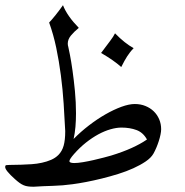

<svg xmlns="http://www.w3.org/2000/svg" viewBox="-20 -771 714 740"><path d="M423.3 -642.6Q442.4 -623 460.2 -608.9Q478 -594.7 495.1 -585.4Q486.3 -576.2 480.7 -568.8Q475.1 -561.5 470 -553.7Q464.8 -545.9 459.7 -536.4Q454.6 -526.9 447.3 -512.7Q431.2 -526.9 412.6 -539.8Q394 -552.7 369.6 -566.9Q391.6 -596.2 404.5 -613.3Q417.5 -630.4 423.3 -642.6ZM222.7 -751Q238.8 -709.5 283.7 -663.6Q265.1 -648.4 253.2 -633.8Q241.2 -619.1 241.2 -603Q241.2 -596.2 243.2 -590.3Q244.6 -584.5 249.5 -559.8Q254.4 -535.2 259.5 -499Q264.6 -462.9 268.8 -419.9Q272.9 -377 272.9 -334.5Q272.9 -307.1 270.8 -282.2Q268.6 -257.3 263.7 -235.4Q291 -263.2 322.8 -287.6Q354.5 -312 386.5 -330.3Q418.5 -348.6 448 -359.4Q477.5 -370.1 499.5 -370.1Q522 -370.1 540.5 -362.5Q559.1 -355 572.5 -342Q585.9 -329.1 593.5 -311.3Q601.1 -293.5 601.1 -272.9Q601.1 -264.2 598.6 -252.2Q596.2 -240.2 592 -227.3Q587.9 -214.4 582.5 -201.7Q577.1 -189 571.3 -178.7Q562 -162.6 541.5 -148.7Q521 -134.8 494.1 -122.6Q467.3 -110.4 435.8 -100.6Q404.3 -90.8 372.8 -83Q341.3 -75.2 312 -69.6Q282.7 -64 259.8 -61Q221.2 -55.7 183.8 -54.7Q146.5 -53.7 109.9 -51.3Q97.7 -51.3 88.4 -52.5Q79.1 -53.7 71 -57.1Q63 -60.5 55.2 -66.2Q47.4 -71.8 37.6 -80.6Q0 -114.3 0 -127Q0 -133.8 3.9 -134.5Q7.8 -135.3 16.1 -135.3L61.5 -136.2Q81.5 -136.7 102.1 -138.2Q122.6 -139.6 141.6 -143.8Q160.6 -147.9 177 -155Q193.4 -162.1 205.1 -173.8Q219.2 -188 225.3 -209.5Q231.4 -231 231.4 -265.6Q229 -317.4 225.3 -372.1Q221.7 -426.8 214.6 -481Q207.5 -535.2 196.8 -586.7Q186 -638.2 169.4 -684.1Q173.8 -688.5 180.4 -696.3Q187 -704.1 194.6 -713.4Q202.1 -722.7 209.5 -732.7Q216.8 -742.7 222.7 -751ZM546.4 -233.4Q531.7 -260.3 506.1 -269.8Q480.5 -279.3 448.2 -279.3Q428.7 -279.3 405.8 -272.7Q382.8 -266.1 358.9 -253.2Q335 -240.2 311.3 -221.4Q287.6 -202.6 265.6 -177.7Q247.6 -157.2 247.6 -149.9Q247.6 -146 252.7 -144.3Q257.8 -142.6 266.1 -142.6Q279.8 -142.6 300 -146Q320.3 -149.4 340.8 -154.1Q361.3 -158.7 379.6 -163.6Q397.9 -168.5 408.2 -171.4Q454.1 -185.5 487.8 -200.9Q521.5 -216.3 543.5 -231.4Z"/></svg>

Font: HM XNiloofar
Style: Regular
Weight: 400
Designer: Hossein Movahhedian
Version: Version 2.8, 2015